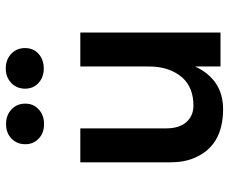

<svg xmlns="http://www.w3.org/2000/svg" viewBox="-84 -702 795 667"><g transform="rotate(-90 313.5 -368.5)"><path d="M534 0H416V-88Q370 9 268 9Q139 9 98 -92Q83 -126 83 -177V-487H201V-189Q201 -143 223 -118.5Q245 -94 280 -94Q342 -94 377 -132Q416 -177 416 -247V-487H534ZM287 -678Q287 -650 267 -631.5Q247 -613 216 -613Q185 -613 165.5 -631.5Q146 -650 146 -678Q146 -707 165.5 -726Q185 -745 216 -745Q247 -745 267 -726Q287 -707 287 -678ZM409 -746Q440 -746 460 -727Q480 -708 480 -679Q480 -650 460 -632Q440 -614 409 -614Q379 -614 359 -632Q339 -650 339 -679Q339 -708 359 -727Q379 -746 409 -746Z"/></g></svg>

Font: Karla Neue
Style: Bold
Weight: 700
Designer: Jonathan Pinhorn
Foundry: PYRS Fontlab Ltd. / Made with FontLab
Version: Version 1.000;PS 001.001;hotconv 1.0.56